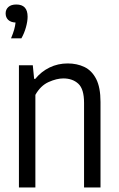

<svg xmlns="http://www.w3.org/2000/svg" viewBox="-20 -832 526 852"><path d="M64 0V-542.5H125.5L131.5 -482H136.5Q163 -514.5 200 -532.5Q237 -550.5 280.5 -550.5Q321.5 -550.5 354.5 -534.8Q387.5 -519 406.8 -481.5Q426 -444 426 -379.5V0H353V-375.5Q353 -437 327.5 -460.5Q302 -484 261 -484Q231.5 -484 195.8 -468Q160 -452 137 -411V0ZM29 -662Q38 -683.5 42.8 -700.2Q47.5 -717 49 -732Q27.5 -733 16.2 -744Q5 -755 5 -772.5Q5 -790 17.2 -801Q29.5 -812 52.5 -812Q102.5 -812 102.5 -758Q102.5 -737.5 95.2 -711.2Q88 -685 75 -662Z"/></svg>

Font: Encode Sans Condensed
Style: Regular
Weight: 400
Width: 3
Designer: Multiple Designers
Foundry: Impallari Type
Version: Version 3.000; ttfautohint (v1.8.3) -l 8 -r 50 -G 200 -x 14 